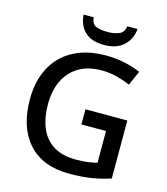

<svg xmlns="http://www.w3.org/2000/svg" viewBox="-133 -1027 993 1139"><g transform="rotate(15 363.5 -457.0)"><path d="M394 -384H651V-28Q594 -9 534.5 0.5Q475 10 399 10Q235 10 147.5 -87.5Q60 -185 60 -357Q60 -469 103.5 -551.5Q147 -634 230 -679Q313 -724 431 -724Q490 -724 544 -712.5Q598 -701 644 -681L605 -592Q569 -608 523 -620Q477 -632 427 -632Q307 -632 239 -558Q171 -484 171 -356Q171 -275 196 -213Q221 -151 275.5 -116Q330 -81 417 -81Q460 -81 490 -85.5Q520 -90 545 -96V-291H394ZM569 -924Q564 -860 520 -820.5Q476 -781 401 -781Q324 -781 283 -819.5Q242 -858 238 -924H300Q304 -882 331 -871.5Q358 -861 403 -861Q441 -861 471 -873Q501 -885 506 -924Z"/></g></svg>

Font: Noto Sans Tai Tham Medium
Style: Regular
Weight: 500
Designer: Monotype Design Team 2013. Revised by David WIlliams 2020
Foundry: Monotype Imaging Inc.
Version: Version 2.002; ttfautohint (v1.8.4.7-5d5b)